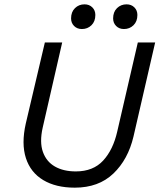

<svg xmlns="http://www.w3.org/2000/svg" viewBox="-20 -856 736 886"><path d="M325 10Q238 10 179.5 -25Q121 -60 99.5 -126.5Q78 -193 99 -286L187 -660H267L177 -267Q162 -200 178 -155Q194 -110 233.5 -87.5Q273 -65 330 -65Q410 -65 456 -115Q502 -165 521 -249L616 -660H696L596 -226Q571 -120 503 -55Q435 10 325 10ZM552 -722Q530 -722 516 -736Q502 -750 502 -771Q502 -801 520 -818.5Q538 -836 564 -836Q586 -836 600 -822Q614 -808 614 -787Q614 -757 596 -739.5Q578 -722 552 -722ZM358 -722Q336 -722 322 -736Q308 -750 308 -771Q308 -801 326 -818.5Q344 -836 370 -836Q392 -836 406 -822Q420 -808 420 -787Q420 -757 402 -739.5Q384 -722 358 -722Z"/></svg>

Font: Work Sans
Style: Italic
Weight: 400
Italic angle: -13°
Designer: Wei Huang
Foundry: Wei Huang
Version: Version 2.012